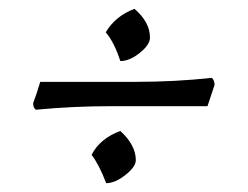

<svg xmlns="http://www.w3.org/2000/svg" viewBox="-20 -477 560 434"><path d="M55 -244Q63 -265 71 -292H288Q375 -292 459 -301Q465 -295 465 -285L449 -237H231Q146 -237 61 -229Q55 -233 55 -244ZM319 -392Q319 -376 296 -357.5Q273 -339 252 -339Q238 -382 219 -404Q241 -441 284 -457Q319 -427 319 -392ZM287 -115Q287 -100 263.5 -81.5Q240 -63 220 -63Q204 -105 187 -127Q206 -164 252 -181Q287 -149 287 -115Z"/></svg>

Font: Rosarivo
Style: Italic
Weight: 400
Version: Version 1.003